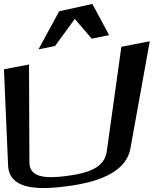

<svg xmlns="http://www.w3.org/2000/svg" viewBox="-75 -939 779 973"><path d="M261 -47C152 -33 74 -40 74 -117L72 -612L-55 -588L-34 -101C-29 14 97 26 255 6C455 -18 567 -81 586 -187L684 -730L540 -702L466 -171C455 -90 373 -61 261 -47ZM120 -689 204 -706 304 -843 390 -743 478 -761 393 -919 225 -882Z"/></svg>

Font: Gamestation Warped
Style: Regular
Weight: 400
Designer: Jonas Hecksher
Foundry: Jonas Hecksher, Playtypeª, e-types AS
Version: Version 1.003